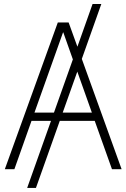

<svg xmlns="http://www.w3.org/2000/svg" viewBox="-20 -839 627 952"><path d="M482.4 -819.3 385.7 -546.9 583 0H535.2L449.7 -239.7H276.4L158.2 92.8H114.7L232.9 -239.7H136.2L51.3 0H3.9L266.6 -727.5H320.3L363.8 -607.4L439 -819.3ZM247.6 -280.8 341.3 -544.4 293.9 -678.2H292.5L150.9 -280.8ZM363.3 -483.9 291 -280.8H435.5Z"/></svg>

Font: Inter Display Extra Light
Style: Regular
Weight: 200
Designer: Rasmus Andersson
Foundry: rsms
Version: Version 4.000;git-4fc901f